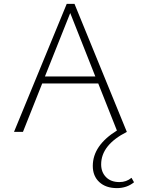

<svg xmlns="http://www.w3.org/2000/svg" viewBox="-20 -678 724 987"><path d="M656 236 669 259Q632 289 581 289Q524 289 490.5 258Q457 227 457 175Q457 70 581 -7L485 -249H197L98 0H52L323 -658H363L632 0Q500 67 500 167Q500 207 525 232.5Q550 258 594 258Q630 258 656 236ZM211 -285H470L341 -611Z"/></svg>

Font: EauTestSC Light
Style: Regular
Weight: 300
Designer: Christian Thalmann (Catharsis Fonts)
Version: Version 0.001;PS 000.001;hotconv 1.0.88;makeotf.lib2.5.64775